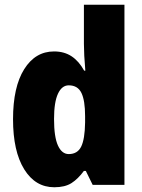

<svg xmlns="http://www.w3.org/2000/svg" viewBox="-20 -780 600 810"><path d="M209 10Q129 10 82 -66Q35 -142 35 -277Q35 -413 82 -488Q129 -563 208 -563Q251 -563 282 -542.5Q313 -522 335 -482H340Q337 -515 335.5 -544.5Q334 -574 334 -595V-760H505V0H371L342 -59H334Q309 -25 281.5 -7.5Q254 10 209 10ZM270 -130Q307 -130 322.5 -161.5Q338 -193 339 -263V-290Q339 -356 323.5 -388Q308 -420 270 -420Q241 -420 224.5 -384.5Q208 -349 208 -278Q208 -202 224.5 -166Q241 -130 270 -130Z"/></svg>

Font: Noto Sans Gurmukhi UI Condensed Black
Style: Regular
Weight: 900
Width: 3
Designer: Jelle Bosma - Monotype Design Team
Foundry: Monotype Imaging Inc.
Version: Version 2.004; ttfautohint (v1.8.4.7-5d5b)